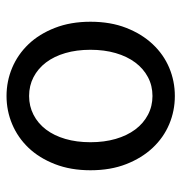

<svg xmlns="http://www.w3.org/2000/svg" viewBox="-4 -534 550 582"><g transform="rotate(90 271.0 -243.0)"><path d="M45.9 -242.2Q45.9 -303.2 64.5 -350.6Q83 -397.9 114 -430.9Q145 -463.9 185.5 -481Q226.1 -498 271 -498Q315.9 -498 356.4 -481Q397 -463.9 428 -430.9Q459 -397.9 477.5 -350.6Q496.1 -303.2 496.1 -242.2Q496.1 -182.1 477.5 -134.5Q459 -86.9 428 -54.4Q397 -22 356.4 -4.9Q315.9 12.2 271 12.2Q226.1 12.2 185.5 -4.9Q145 -22 114 -54.4Q83 -86.9 64.5 -134.5Q45.9 -182.1 45.9 -242.2ZM130.9 -242.2Q130.9 -200.2 140.9 -166Q150.9 -131.8 169.4 -107.4Q188 -83 213.9 -69.6Q239.7 -56.2 271 -56.2Q301.8 -56.2 327.9 -69.6Q354 -83 372.6 -107.4Q391.1 -131.8 401.1 -166Q411.1 -200.2 411.1 -242.2Q411.1 -284.2 401.1 -318.6Q391.1 -353 372.6 -377.9Q354 -402.8 327.9 -416.5Q301.8 -430.2 271 -430.2Q239.7 -430.2 213.9 -416.5Q188 -402.8 169.4 -377.9Q150.9 -353 140.9 -318.6Q130.9 -284.2 130.9 -242.2Z"/></g></svg>

Font: Pyidaungsu
Style: Regular
Weight: 400
Designer: Sun Tun
Foundry: MCF
Version: Version 2.053; ttfautohint (v1.8.2)